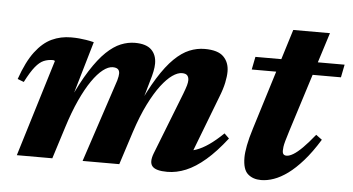

<svg xmlns="http://www.w3.org/2000/svg" viewBox="-44 -628 1313 714"><g transform="rotate(5 612.5 -271.0)"><path d="M677.5 -37 657.5 -71Q680.5 -71 702.8 -78.8Q725 -86.5 749.5 -103.5Q774 -120.5 802.5 -148L820.5 -130.5Q781 -79.5 744 -47.8Q707 -16 672 -1.5Q637 13 602.5 13Q560 13 546.8 -2Q533.5 -17 546.5 -51L636.5 -281Q644.5 -302 647.8 -313.5Q651 -325 651 -333Q651 -344.5 645.2 -351Q639.5 -357.5 625.5 -357.5Q609.5 -357.5 589.8 -343.8Q570 -330 548.2 -301.5Q526.5 -273 504.5 -229Q482.5 -185 462.5 -124L422.5 0H285.5L380.5 -287Q385.5 -300.5 388 -309.8Q390.5 -319 391.5 -325.2Q392.5 -331.5 392.5 -335.5Q392.5 -346.5 386.2 -351.8Q380 -357 367 -357Q350.5 -357 330.8 -341.8Q311 -326.5 290.2 -296.5Q269.5 -266.5 249 -222Q228.5 -177.5 210 -118.5L172.5 0H40L150.5 -361Q149.5 -362.5 147.8 -363.2Q146 -364 143 -364Q124.5 -364 109 -357.5Q93.5 -351 77.8 -331.8Q62 -312.5 42 -273.5L18.5 -282.5Q41.5 -348.5 69.8 -385.8Q98 -423 131.2 -438.5Q164.5 -454 203 -454Q219.5 -454 232.8 -452.8Q246 -451.5 259.2 -449.5Q272.5 -447.5 288.5 -443.5L220 -209L216.5 -217Q248.5 -288 278 -334.2Q307.5 -380.5 335 -406.8Q362.5 -433 389 -443.8Q415.5 -454.5 441.5 -454.5Q483.5 -454.5 503 -435.5Q522.5 -416.5 522.5 -384Q522.5 -371 519.2 -354.8Q516 -338.5 509.5 -317.5L478.5 -209H469Q501 -281 530.8 -328.8Q560.5 -376.5 588.8 -404Q617 -431.5 645 -443Q673 -454.5 702 -454.5Q751.5 -454.5 772.5 -433.2Q793.5 -412 793.5 -378Q793.5 -360 788.5 -336Q783.5 -312 771 -280.5Z M882.5 -393.5 892 -441.5H1225L1215.5 -393.5ZM1041.5 -178Q1034 -154 1030 -139.8Q1026 -125.5 1025 -117.2Q1024 -109 1024 -103.5Q1024 -93.5 1028 -89.5Q1032 -85.5 1039.5 -85.5Q1049.5 -85.5 1064.2 -94.2Q1079 -103 1098.5 -122.5Q1118 -142 1142.5 -172.5L1165 -156Q1135.5 -108 1107 -75.8Q1078.5 -43.5 1051.8 -24Q1025 -4.5 1000.2 4.2Q975.5 13 952.5 13Q922 13 903 -4Q884 -21 884 -65.5Q884 -83 889.2 -110.8Q894.5 -138.5 906 -175L1023.5 -553.5H1160.5Z"/></g></svg>

Font: Newsreader 24pt
Style: Bold Italic
Weight: 700
Italic angle: -17°
Designer: Hugues Gentile
Foundry: Production Type
Version: Version 1.003